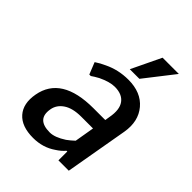

<svg xmlns="http://www.w3.org/2000/svg" viewBox="-205 -805 919 919"><g transform="rotate(45 255.0 -345.0)"><path d="M278 -550 350 -700H460L343 -550ZM183 10Q105 10 68.5 -31.5Q32 -73 45 -145Q72 -295 287 -295H367L371 -320Q382 -379 359.5 -409.5Q337 -440 287 -440Q253 -440 205 -417Q183 -405 169 -395H159L135 -455Q159 -471 184 -482Q242 -510 309 -510Q395 -510 440 -456.5Q485 -403 471 -320L415 0H345V-60H340Q323 -40 299 -25Q249 10 183 10ZM221 -65Q255 -65 301 -95Q319 -108 337 -125L354 -225H274Q217 -225 184 -203Q151 -181 145 -145Q131 -65 221 -65Z"/></g></svg>

Font: Scada
Style: Italic
Weight: 400
Italic angle: -10°
Designer: Jovanny Lemonad
Foundry: Jovanny Lemonad
Version: Version 4.100;PS 004.100;hotconv 1.0.88;makeotf.lib2.5.64775